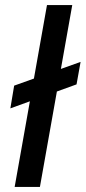

<svg xmlns="http://www.w3.org/2000/svg" viewBox="-20 -740 339 760"><path d="M21 -311 36 -401 299 -495 283 -406ZM38 0 166 -720H266L138 0Z"/></svg>

Font: DM Sans 18pt Medium
Style: Italic
Weight: 500
Italic angle: -10°
Designer: Colophon Foundry, Jonny Pinhorn
Foundry: Colophon Foundry
Version: Version 4.004;gftools[0.9.30]